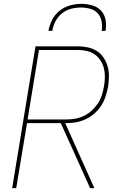

<svg xmlns="http://www.w3.org/2000/svg" viewBox="-20 -975 640 995"><path d="M43 0 164 -735H382Q409 -735 435 -729.5Q461 -724 482 -710.5Q503 -697 517 -676Q531 -655 538 -630Q545 -605 544.5 -578.5Q544 -552 540 -525Q535 -500 527 -475Q519 -450 504.5 -427.5Q490 -405 469.5 -387Q449 -369 424.5 -357.5Q400 -346 375 -341.5Q350 -337 325 -337H318L469 0H447L295 -337H120L64 0ZM123 -356H325Q347 -356 370 -360Q393 -364 415 -374.5Q437 -385 455.5 -402Q474 -419 487.5 -439.5Q501 -460 508 -482.5Q515 -505 519 -528Q523 -552 523.5 -575.5Q524 -599 518.5 -621Q513 -643 500.5 -662Q488 -681 470 -693.5Q452 -706 429 -711Q406 -716 382 -716H182ZM231 -815Q236 -844 250 -872Q264 -900 289 -919.5Q314 -939 343.5 -947Q373 -955 402 -955Q431 -955 458.5 -947Q486 -939 504 -919.5Q522 -900 527 -872Q532 -844 527 -815H507Q511 -840 506.5 -864.5Q502 -889 486.5 -906Q471 -923 447.5 -929.5Q424 -936 399 -936Q374 -936 348.5 -929.5Q323 -923 301.5 -906Q280 -889 267.5 -864.5Q255 -840 251 -815Z"/></svg>

Font: Iosevka Thin Extended Oblique
Style: Regular
Weight: 100
Width: 7
Italic angle: -9°
Monospace: yes
Designer: Belleve Invis
Foundry: Belleve Invis
Version: Version 32.5.0; ttfautohint (v1.8.4)